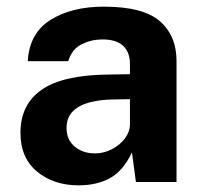

<svg xmlns="http://www.w3.org/2000/svg" viewBox="-20 -547 606 577"><path d="M216 10Q142 10 91.8 -31Q41.5 -72 41.5 -148Q41.5 -233 105 -277.2Q168.5 -321.5 305.5 -323L370.5 -324V-355Q370.5 -390.5 349.5 -409.8Q328.5 -429 285 -428.5Q253 -428 224.5 -413.5Q196 -399 185 -363H63.5Q68 -447 131.5 -487Q195 -527 292 -527Q410.5 -527 460.5 -483.2Q510.5 -439.5 510.5 -363.5V0H388.5L376.5 -89Q350 -33 310.2 -11.5Q270.5 10 216 10ZM265.5 -86Q291.5 -86 315.5 -98.2Q339.5 -110.5 354.8 -130.2Q370 -150 370.5 -172.5V-249L318 -248Q281.5 -247.5 250 -239.5Q218.5 -231.5 199.2 -212.8Q180 -194 180 -162.5Q180 -126.5 204.8 -106.2Q229.5 -86 265.5 -86Z"/></svg>

Font: Public Sans
Style: Bold
Weight: 700
Designer: The Public Sans project authors (U.S. Web Design System). Libre Franklin designed by Pablo Impallari and Rodrigo Fuenzal
Version: Version 1.008; ttfautohint (v1.8.1) -l 8 -r 50 -G 200 -x 14 